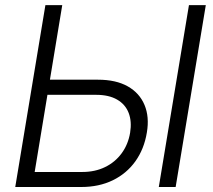

<svg xmlns="http://www.w3.org/2000/svg" viewBox="-20 -748 852 768"><path d="M160.6 -429.2H372.1Q443.8 -429.2 491 -402.6Q538.1 -376 558.1 -328.1Q578.1 -280.3 567.4 -217.8Q556.6 -151.9 521.5 -102.8Q486.3 -53.7 431.2 -26.9Q376 0 304.7 0H41L161.6 -727.5H229L118.7 -60.1H309.1Q359.9 -60.1 400.1 -79.6Q440.4 -99.1 466.6 -134.8Q492.7 -170.4 500.5 -217.3Q507.8 -262.2 494.6 -296.4Q481.4 -330.6 448.5 -349.6Q415.5 -368.7 364.7 -368.7H150.4ZM803.2 -727.5 682.6 0H615.2L735.8 -727.5Z"/></svg>

Font: Inter 24pt Light
Style: Italic
Weight: 300
Italic angle: -9.3988°
Designer: Rasmus Andersson
Foundry: rsms
Version: Version 4.001;git-66647c0bb